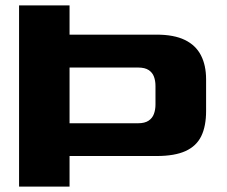

<svg xmlns="http://www.w3.org/2000/svg" viewBox="-20 -695 845 715"><path d="M51 0H239V-114H563Q630.5 -114 671 -132.5Q711.5 -151 729.5 -188Q747.5 -225 747.5 -282V-399Q747.5 -452 728.2 -489.2Q709 -526.5 668.5 -546.2Q628 -566 563 -566H239V-675H51ZM239 -236V-443.5H494Q519.5 -443.5 533.5 -434.2Q547.5 -425 553.2 -409.8Q559 -394.5 559 -375V-305.5Q559 -286.5 553.2 -270.8Q547.5 -255 533.2 -245.5Q519 -236 494 -236Z"/></svg>

Font: Anybody Expanded
Style: Bold
Weight: 700
Width: 7
Designer: Tyler Finck
Foundry: Etcetera Type Company
Version: Version 1.113;gftools[0.9.25]